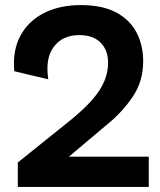

<svg xmlns="http://www.w3.org/2000/svg" viewBox="-20 -735 630 755"><path d="M50 0V-96L253 -259Q336 -326 370.5 -379Q405 -432 405 -488Q405 -538 375.5 -567.5Q346 -597 292 -597Q226 -597 191.5 -551Q157 -505 170 -423L36 -455Q29 -537 60.5 -595Q92 -653 153.5 -684Q215 -715 298 -715Q382 -715 436 -686.5Q490 -658 516.5 -608Q543 -558 543 -494Q543 -416 502.5 -355.5Q462 -295 403 -247L251 -119H565V0Z"/></svg>

Font: Prodigy Sans SemiBold
Style: Regular
Weight: 600
Designer: Wei Huang
Foundry: Wei Huang
Version: Version 1.003; ttfautohint (v1.8.3)